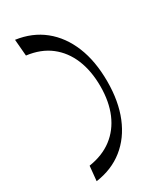

<svg xmlns="http://www.w3.org/2000/svg" viewBox="-228 -863 921 1090"><g transform="rotate(-30 232.5 -318.5)"><path d="M66.8 145 76.2 48.7Q166.2 35 228.2 -12Q290.2 -59.1 322.6 -135.2Q354.9 -211.3 354.9 -311.1Q354.9 -411.9 323.1 -489.2Q291.2 -566.4 229.3 -614.3Q167.5 -662.1 75.9 -673.6L66.8 -781.9Q171.4 -767.4 246.6 -707.2Q321.8 -646.9 362.2 -547.8Q402.6 -448.8 402.6 -315.9Q402.6 -185.9 362.5 -87.7Q322.4 10.6 247.4 70.4Q172.3 130.3 66.8 145Z"/></g></svg>

Font: Savate ExtraLight
Style: Regular
Weight: 200
Designer: Max Esnée
Foundry: Plomb Type
Version: Version 2.000